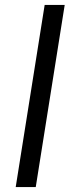

<svg xmlns="http://www.w3.org/2000/svg" viewBox="-20 -756 288 776"><path d="M43.5 0 160.5 -736H241.5L124.5 0Z"/></svg>

Font: Mulish ExtraLight
Style: Italic
Weight: 200
Italic angle: -9°
Designer: Vernon Adams
Foundry: Vernon Adams
Version: Version 3.603